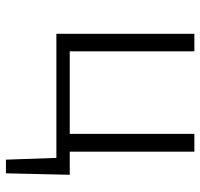

<svg xmlns="http://www.w3.org/2000/svg" viewBox="-34 -471 675 647"><g transform="rotate(90 303.5 -147.5)"><path d="M569 -45 564 170H518L512 0H94V-465H153V-45H431V-465H491V-45Z"/></g></svg>

Font: EauTestSC Semilight
Style: Regular
Weight: 300
Designer: Christian Thalmann (Catharsis Fonts)
Version: Version 0.001;PS 000.001;hotconv 1.0.88;makeotf.lib2.5.64775